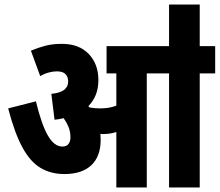

<svg xmlns="http://www.w3.org/2000/svg" viewBox="-20 -825 967 845"><path d="M423 -209Q423 -137 382 -98Q341 -59 263 -59Q204 -59 158.5 -86Q113 -113 78.5 -176.5Q44 -240 16 -348L138 -379Q163 -276 191 -228Q219 -180 254 -180Q273 -180 281.5 -191.5Q290 -203 290 -220Q290 -246 281.5 -266.5Q273 -287 260 -305Q241 -300 220 -298L206 -412Q280 -419 280 -466Q280 -487 268 -499Q256 -511 230 -511Q214 -511 195 -506Q176 -501 157 -490L116 -602Q147 -615 179 -623.5Q211 -632 252 -632Q328 -632 370.5 -587.5Q413 -543 413 -473Q413 -436 401.5 -407.5Q390 -379 369 -358Q372 -355 374 -352Q397 -348 420 -348Q439 -348 456 -350.5Q473 -353 492 -360V-502H449V-622H927V-502H859V0H724V-502H626V0H492V-244Q477 -239 462 -237Q447 -235 432 -235Q427 -235 422 -236Q423 -223 423 -209ZM724 -616V-805H859V-616Z"/></svg>

Font: Noto Sans ExtraCondensed ExtraBold
Style: Regular
Weight: 800
Width: 2
Designer: Monotype Design Team
Foundry: Monotype Imaging Inc.
Version: Version 2.013; ttfautohint (v1.8.4.7-5d5b)